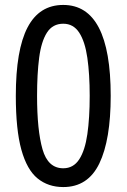

<svg xmlns="http://www.w3.org/2000/svg" viewBox="-20 -811 512 777"><path d="M236 -54Q175 -54 132 -89Q89 -124 66.5 -205Q44 -286 44 -423Q44 -609 91.5 -700Q139 -791 236 -791Q428 -791 428 -423Q428 -245 382 -149.5Q336 -54 236 -54ZM236 -130Q277 -130 300.5 -166Q324 -202 333.5 -268Q343 -334 343 -423Q343 -511 333.5 -577Q324 -643 300.5 -679Q277 -715 236 -715Q193 -715 170 -679Q147 -643 138.5 -577.5Q130 -512 130 -423Q130 -284 152 -207Q174 -130 236 -130Z"/></svg>

Font: Noto Sans Malayalam UI Condensed
Style: Regular
Weight: 400
Width: 3
Designer: Jelle Bosma - Monotype Design Team
Foundry: Monotype Imaging Inc.
Version: Version 2.104; ttfautohint (v1.8.4.7-5d5b)